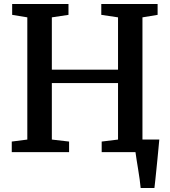

<svg xmlns="http://www.w3.org/2000/svg" viewBox="-20 -763 852 963"><path d="M685.5 180Q684 161 680.5 136.8Q677 112.5 673 87.2Q669 62 665.2 39Q661.5 16 659.5 0L616.5 -63H779Q777.5 -45 775 -20.2Q772.5 4.5 770 32Q767.5 59.5 764.5 86.8Q761.5 114 759.2 138.2Q757 162.5 754.5 180ZM117 -63V-676L41 -688.5V-743H323.5V-688.5L240 -676V-413.5H572V-676L488 -688.5V-743H770.5V-688.5L694.5 -676V-63L772.5 -53V0H490V-53L572 -63V-346.5H240V-63L326.5 -53V0H39V-53Z"/></svg>

Font: Merriweather 20pt SemiBold
Style: Regular
Weight: 600
Version: Version 2.100